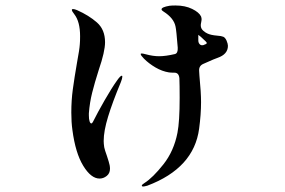

<svg xmlns="http://www.w3.org/2000/svg" viewBox="-20 -626 1040 700"><path d="M811 -459Q811 -428 773 -415Q768 -414 721 -393Q705 -386 706 -368L707 -351Q713 -289 713 -254Q713 -209 706 -157Q687 -13 517 51Q506 54 502 54Q497 54 497 51Q497 47 507 41Q537 22 575.5 -26.5Q614 -75 627 -142Q635 -183 635 -269Q635 -317 634 -341Q632 -361 616 -361Q603 -361 596 -362Q571 -366 547 -380Q523 -394 505 -412Q493 -424 493 -429Q493 -431 497 -431Q501 -431 512 -428Q538 -421 560 -421Q584 -421 618 -429Q629 -432 628 -452Q623 -516 620 -529Q614 -560 576 -584Q569 -588 569 -592Q569 -600 598 -605Q606 -606 620 -606Q655 -606 680.5 -593.5Q706 -581 713 -566Q715 -560 715 -556Q715 -552 713 -542Q712 -539 712 -533Q712 -522 721 -514Q729 -507 736 -504Q748 -498 772 -496Q787 -495 794 -492Q801 -489 806 -478Q811 -466 811 -459ZM424 -350Q426 -350 426 -346Q426 -340 420 -325Q390 -253 374 -200.5Q358 -148 358 -112Q358 -103 360 -89Q362 -79 370 -57Q371 -53 376 -38Q381 -23 381 -11Q381 6 369 15.5Q357 25 343 25Q312 25 283.5 -21.5Q255 -68 244 -152Q240 -180 240 -216Q240 -260 245.5 -300.5Q251 -341 261 -399Q270 -447 271 -465Q272 -475 272 -494Q272 -547 251 -574Q242 -585 242 -590Q242 -593 246 -593Q252 -593 261 -589Q304 -570 333.5 -544Q363 -518 363 -472Q363 -438 340 -371Q325 -324 316 -288Q307 -252 304 -213V-205Q304 -192 306.5 -184Q309 -176 313 -176Q316 -176 319 -182Q336 -216 361.5 -260.5Q387 -305 407 -333Q419 -350 424 -350ZM730 -475 729 -476Q720 -485 712.5 -491.5Q705 -498 703 -499V-496V-481V-479Q703 -471 707 -466Q711 -461 717 -461Q723 -461 727 -464H728Q734 -467 734 -469Q734 -471 730 -475Z"/></svg>

Font: Shippori Antique B1
Style: Regular
Weight: 400
Designer: FONTDASU
Foundry: FONTDASU / Google Inc. / but / Adobe
Version: Version 2.001